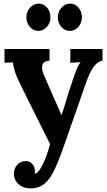

<svg xmlns="http://www.w3.org/2000/svg" viewBox="-20 -771 591 1062"><path d="M148 271Q110 271 83.5 248.5Q57 226 57 189Q57 162 74.5 141.5Q92 121 120 120Q142 119 157.5 134.5Q173 150 173 177Q173 180 173 183Q173 186 172 190Q174 190 177 189Q195 183 217 137Q240 90 257 26L99 -291Q71 -347 62.5 -375.5Q54 -404 51 -426L5 -424V-500H254V-436Q217 -432 213.5 -408Q210 -384 222 -358L320 -134Q330 -160 346 -214.5Q362 -269 384 -333Q390 -352 401.5 -381.5Q413 -411 426 -427L369 -424V-500H547V-436Q516 -429 495.5 -398Q475 -367 459 -322L334 35Q306 116 281 168.5Q256 221 225 246Q194 271 148 271ZM366 -600Q339 -600 319.5 -622Q300 -644 300 -675Q300 -706 320 -728.5Q340 -751 367 -751Q396 -751 414.5 -728.5Q433 -706 433 -675Q433 -644 413 -622Q393 -600 366 -600ZM192 -600Q165 -600 145.5 -622Q126 -644 126 -675Q126 -706 146 -728.5Q166 -751 193 -751Q222 -751 240.5 -728.5Q259 -706 259 -675Q259 -644 239 -622Q219 -600 192 -600Z"/></svg>

Font: Lora
Style: Bold
Weight: 700
Designer: Olga Karpushina, Alexei Vanyashin (Cyrillic)
Foundry: Cyreal
Version: Version 3.006; ttfautohint (v1.8.4.7-5d5b);gftools[0.9.30]